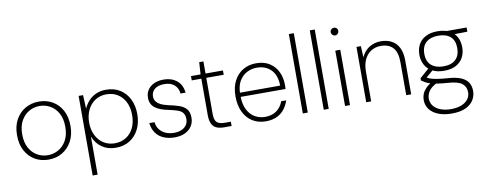

<svg xmlns="http://www.w3.org/2000/svg" viewBox="-74 -1102 4361 1715"><g transform="rotate(-10 2106.5 -244.0)"><path d="M289 12Q220 12 165.5 -20Q111 -52 79.5 -111Q48 -170 48 -251Q48 -332 80 -391Q112 -450 167.5 -482Q223 -514 291 -514Q361 -514 415.5 -482Q470 -450 501.5 -391.5Q533 -333 533 -251Q533 -170 500.5 -111Q468 -52 413.5 -20Q359 12 289 12ZM289 -28Q341 -28 385.5 -53Q430 -78 458 -127.5Q486 -177 486 -251Q486 -325 458.5 -374.5Q431 -424 386.5 -449Q342 -474 291 -474Q240 -474 195.5 -449Q151 -424 123 -374.5Q95 -325 95 -251Q95 -177 122.5 -127.5Q150 -78 194 -53Q238 -28 289 -28Z M651 220V-502H691L697 -378Q712 -414 740 -445.5Q768 -477 808.5 -495.5Q849 -514 899 -514Q974 -514 1027.5 -480Q1081 -446 1110 -386.5Q1139 -327 1139 -251Q1139 -175 1109.5 -115.5Q1080 -56 1026.5 -22Q973 12 899 12Q827 12 773.5 -25Q720 -62 696 -127V220ZM897 -29Q954 -29 998 -56Q1042 -83 1067 -133Q1092 -183 1092 -251Q1092 -319 1067 -369Q1042 -419 998 -446Q954 -473 897 -473Q840 -473 796 -445Q752 -417 727 -366.5Q702 -316 702 -251Q702 -185 727 -135Q752 -85 796 -57Q840 -29 897 -29Z M1433 12Q1378 12 1334 -6.5Q1290 -25 1263.5 -62Q1237 -99 1230 -153H1278Q1282 -114 1303.5 -86Q1325 -58 1359 -43.5Q1393 -29 1434 -29Q1474 -29 1503 -42Q1532 -55 1547.5 -78Q1563 -101 1563 -130Q1563 -167 1547 -187.5Q1531 -208 1500 -218.5Q1469 -229 1422 -239Q1385 -246 1355 -257Q1325 -268 1303 -284Q1281 -300 1269.5 -323Q1258 -346 1258 -377Q1258 -418 1278 -448.5Q1298 -479 1335 -496.5Q1372 -514 1423 -514Q1494 -514 1541.5 -476Q1589 -438 1597 -365H1551Q1547 -414 1513.5 -443.5Q1480 -473 1422 -473Q1365 -473 1334.5 -447.5Q1304 -422 1304 -380Q1304 -357 1316.5 -338Q1329 -319 1357 -304.5Q1385 -290 1431 -280Q1480 -270 1520.5 -256.5Q1561 -243 1585.5 -215.5Q1610 -188 1610 -135Q1610 -93 1588.5 -59.5Q1567 -26 1527.5 -7Q1488 12 1433 12Z M1881 0Q1842 0 1814 -12Q1786 -24 1771.5 -53.5Q1757 -83 1757 -133V-463H1670V-502H1757L1764 -612H1802V-502H1960V-463H1802V-134Q1802 -81 1823 -60Q1844 -39 1894 -39H1950V0Z M2260 12Q2190 12 2138 -21Q2086 -54 2058 -114Q2030 -174 2030 -254Q2030 -335 2059.5 -393Q2089 -451 2141.5 -482.5Q2194 -514 2262 -514Q2335 -514 2384.5 -481.5Q2434 -449 2458.5 -396.5Q2483 -344 2483 -281Q2483 -272 2483 -263Q2483 -254 2482 -242H2062V-280H2440Q2438 -377 2388.5 -425.5Q2339 -474 2261 -474Q2213 -474 2170.5 -452Q2128 -430 2101.5 -384.5Q2075 -339 2075 -268V-251Q2075 -174 2101 -124.5Q2127 -75 2169 -51.5Q2211 -28 2260 -28Q2323 -28 2364 -58Q2405 -88 2425 -141H2470Q2456 -97 2428.5 -62Q2401 -27 2359 -7.5Q2317 12 2260 12Z M2596 0V-720H2641V0Z M2786 0V-720H2831V0Z M2979 0V-502H3024V0ZM3002 -636Q2988 -636 2977.5 -646.5Q2967 -657 2967 -671Q2967 -686 2977.5 -696Q2988 -706 3002 -706Q3016 -706 3026 -696.5Q3036 -687 3036 -671Q3036 -657 3026 -646.5Q3016 -636 3002 -636Z M3171 0V-502H3211L3216 -400Q3242 -457 3289 -485.5Q3336 -514 3392 -514Q3447 -514 3489 -492.5Q3531 -471 3555 -425Q3579 -379 3579 -307V0H3534V-300Q3534 -389 3496 -431Q3458 -473 3386 -473Q3338 -473 3299.5 -450Q3261 -427 3238.5 -381.5Q3216 -336 3216 -269V0Z M3907 232Q3841 232 3790 213Q3739 194 3709.5 157.5Q3680 121 3680 69Q3680 43 3689 18.5Q3698 -6 3720 -30.5Q3742 -55 3783 -79L3823 -61Q3765 -31 3746 1Q3727 33 3727 64Q3727 104 3750 132.5Q3773 161 3814 176.5Q3855 192 3907 192Q3962 192 4001 176.5Q4040 161 4061.5 133.5Q4083 106 4083 70Q4083 20 4047.5 -9Q4012 -38 3920 -44Q3864 -48 3826 -54Q3788 -60 3762 -68Q3736 -76 3718.5 -86Q3701 -96 3686 -107V-127L3776 -206L3819 -191L3727 -112V-132Q3739 -125 3751.5 -118Q3764 -111 3784 -105.5Q3804 -100 3838 -94.5Q3872 -89 3929 -85Q4003 -80 4047 -60.5Q4091 -41 4110 -9Q4129 23 4129 67Q4129 109 4106.5 147Q4084 185 4035 208.5Q3986 232 3907 232ZM3906 -156Q3841 -156 3798 -180Q3755 -204 3733.5 -244.5Q3712 -285 3712 -334Q3712 -387 3733.5 -427Q3755 -467 3798.5 -490.5Q3842 -514 3906 -514Q3973 -514 4016 -490.5Q4059 -467 4080 -427Q4101 -387 4101 -334Q4101 -285 4080 -244.5Q4059 -204 4016 -180Q3973 -156 3906 -156ZM3907 -196Q3980 -196 4018 -232.5Q4056 -269 4056 -335Q4056 -405 4017 -439.5Q3978 -474 3907 -474Q3838 -474 3797.5 -439.5Q3757 -405 3757 -335Q3757 -266 3797.5 -231Q3838 -196 3907 -196ZM3995 -461 3977 -502H4170V-464Z"/></g></svg>

Font: DM Sans 16pt ExtraLight
Style: Regular
Weight: 250
Version: Version 4.004;gftools[0.9.30]